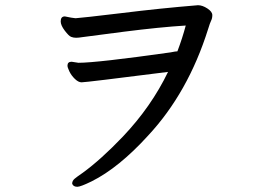

<svg xmlns="http://www.w3.org/2000/svg" viewBox="-20 -701 1040 737"><path d="M277 16Q261 16 257 4Q257 -7 266.5 -15Q276 -23 298 -38Q368 -89 452 -177Q561 -292 625 -425Q310 -385 293 -385Q281 -385 267.5 -398Q254 -411 246.5 -426.5Q239 -442 239 -449Q239 -464 255 -464L281 -460Q352 -460 635 -500Q654 -504 661 -504Q680 -554 693 -603Q595 -597 453.5 -579Q312 -561 296.5 -558.5Q281 -556 272 -556Q262 -556 253 -559.5Q244 -563 228.5 -583.5Q213 -604 213 -619Q213 -638 229 -638Q257 -632 270 -631Q290 -632 449 -651Q594 -669 740 -681Q757 -681 776 -668.5Q795 -656 795 -643Q795 -631 790.5 -622Q786 -613 779 -590Q702 -345 548 -180Q436 -57 332 -5Q289 16 277 16Z"/></svg>

Font: LXGW WenKai Mono Medium
Style: Regular
Weight: 500
Monospace: yes
Designer: LXGW / Fontworks Inc.
Foundry: LXGW / Fontworks Inc.
Version: Version 1.520; June 14, 2025